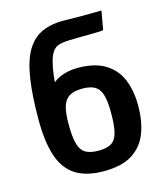

<svg xmlns="http://www.w3.org/2000/svg" viewBox="-114 -848 831 951"><g transform="rotate(-15 301.5 -373.0)"><path d="M302 13Q211 13 156.5 -22.5Q102 -58 78 -131Q54 -204 54 -316Q54 -440 67 -525.5Q80 -611 109.5 -663Q139 -715 188.5 -738Q238 -761 311 -759Q363 -758 395 -758Q427 -758 450 -758.5Q473 -759 495 -759L478 -663Q469 -661 451 -660.5Q433 -660 407.5 -659.5Q382 -659 348 -659Q293 -659 265 -654.5Q237 -650 223 -634Q207 -617 197.5 -583Q188 -549 183.5 -510.5Q179 -472 179 -440L147 -434Q173 -479 215 -497Q257 -515 306 -515Q397 -515 450.5 -480.5Q504 -446 526.5 -388Q549 -330 549 -257Q549 -180 526.5 -119Q504 -58 450 -22.5Q396 13 302 13ZM302 -92Q344 -92 367.5 -106Q391 -120 400.5 -156Q410 -192 410 -257Q410 -317 400 -350Q390 -383 366.5 -396.5Q343 -410 303 -410Q261 -410 236.5 -395.5Q212 -381 202 -348Q192 -315 192 -257Q192 -192 202 -156Q212 -120 236 -106Q260 -92 302 -92Z"/></g></svg>

Font: Ruda ExtraBold
Style: Regular
Weight: 800
Designer: Mariela Monsalve and Angelina Sanchez
Foundry: Mariela Monsalve and Angelina Sanchez
Version: Version 2.000